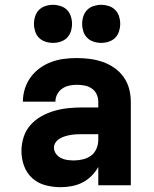

<svg xmlns="http://www.w3.org/2000/svg" viewBox="-20 -769 640 797"><path d="M232 8H231Q200 8 169 0Q138 -8 114.5 -29Q91 -50 80 -80Q69 -110 69 -142Q69 -171 78 -199.5Q87 -228 106.5 -250Q126 -272 152 -286.5Q178 -301 206 -309Q234 -317 263.5 -320Q293 -323 322 -323H388V-346Q388 -363 381 -378Q374 -393 360.5 -402Q347 -411 331 -414Q315 -417 298 -417Q282 -417 266.5 -413.5Q251 -410 238 -401Q225 -392 217.5 -377.5Q210 -363 210 -347H75Q75 -374 83 -400Q91 -426 107 -448Q123 -470 145 -486Q167 -502 192.5 -511.5Q218 -521 244.5 -524.5Q271 -528 298 -528Q326 -528 353 -524.5Q380 -521 406 -512Q432 -503 454.5 -487.5Q477 -472 493 -449.5Q509 -427 516 -400.5Q523 -374 523 -346V0H388V-76Q377 -56 360 -39Q343 -22 322.5 -11.5Q302 -1 278.5 3.5Q255 8 232 8ZM287 -103Q305 -103 324 -107.5Q343 -112 358 -123Q373 -134 380.5 -152Q388 -170 388 -189V-212H322Q310 -212 298 -211.5Q286 -211 274 -209Q262 -207 250.5 -203.5Q239 -200 228.5 -194Q218 -188 211 -178Q204 -168 204 -156Q204 -142 212.5 -130.5Q221 -119 233 -113Q245 -107 259 -105Q273 -103 287 -103ZM400 -591Q384 -591 368.5 -596Q353 -601 342 -612Q331 -623 326 -638.5Q321 -654 321 -670Q321 -686 326 -701.5Q331 -717 342 -728Q353 -739 368.5 -744Q384 -749 400 -749Q416 -749 431.5 -744Q447 -739 458 -728Q469 -717 474 -701.5Q479 -686 479 -670Q479 -654 474 -638.5Q469 -623 458 -612Q447 -601 431.5 -596Q416 -591 400 -591ZM200 -591Q184 -591 168.5 -596Q153 -601 142 -612Q131 -623 126 -638.5Q121 -654 121 -670Q121 -686 126 -701.5Q131 -717 142 -728Q153 -739 168.5 -744Q184 -749 200 -749Q216 -749 231.5 -744Q247 -739 258 -728Q269 -717 274 -701.5Q279 -686 279 -670Q279 -654 274 -638.5Q269 -623 258 -612Q247 -601 231.5 -596Q216 -591 200 -591Z"/></svg>

Font: Iosevka Custom Heavy Extended
Style: Regular
Weight: 900
Width: 7
Monospace: yes
Designer: Belleve Invis
Foundry: Belleve Invis
Version: Version 11.2.4; ttfautohint (v1.8.4)